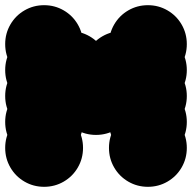

<svg xmlns="http://www.w3.org/2000/svg" viewBox="-70 -620 740 740"><path d="M350 -50Q350 -91 370 -125.5Q390 -160 424.5 -180Q459 -200 500 -200Q541 -200 575.5 -180Q610 -160 630 -125.5Q650 -91 650 -50Q650 -9 630 25.5Q610 60 575.5 80Q541 100 500 100Q459 100 424.5 80Q390 60 370 25.5Q350 -9 350 -50ZM350 -150Q350 -191 370 -225.5Q390 -260 424.5 -280Q459 -300 500 -300Q541 -300 575.5 -280Q610 -260 630 -225.5Q650 -191 650 -150Q650 -109 630 -74.5Q610 -40 575.5 -20Q541 0 500 0Q459 0 424.5 -20Q390 -40 370 -74.5Q350 -109 350 -150ZM350 -450Q350 -491 370 -525.5Q390 -560 424.5 -580Q459 -600 500 -600Q541 -600 575.5 -580Q610 -560 630 -525.5Q650 -491 650 -450Q650 -409 630 -374.5Q610 -340 575.5 -320Q541 -300 500 -300Q459 -300 424.5 -320Q390 -340 370 -374.5Q350 -409 350 -450ZM350 -350Q350 -391 370 -425.5Q390 -460 424.5 -480Q459 -500 500 -500Q541 -500 575.5 -480Q610 -460 630 -425.5Q650 -391 650 -350Q650 -309 630 -274.5Q610 -240 575.5 -220Q541 -200 500 -200Q459 -200 424.5 -220Q390 -240 370 -274.5Q350 -309 350 -350ZM350 -250Q350 -291 370 -325.5Q390 -360 424.5 -380Q459 -400 500 -400Q541 -400 575.5 -380Q610 -360 630 -325.5Q650 -291 650 -250Q650 -209 630 -174.5Q610 -140 575.5 -120Q541 -100 500 -100Q459 -100 424.5 -120Q390 -140 370 -174.5Q350 -209 350 -250ZM250 -350Q250 -391 270 -425.5Q290 -460 324.5 -480Q359 -500 400 -500Q441 -500 475.5 -480Q510 -460 530 -425.5Q550 -391 550 -350Q550 -309 530 -274.5Q510 -240 475.5 -220Q441 -200 400 -200Q359 -200 324.5 -220Q290 -240 270 -274.5Q250 -309 250 -350ZM150 -250Q150 -291 170 -325.5Q190 -360 224.5 -380Q259 -400 300 -400Q341 -400 375.5 -380Q410 -360 430 -325.5Q450 -291 450 -250Q450 -209 430 -174.5Q410 -140 375.5 -120Q341 -100 300 -100Q259 -100 224.5 -120Q190 -140 170 -174.5Q150 -209 150 -250ZM50 -350Q50 -391 70 -425.5Q90 -460 124.5 -480Q159 -500 200 -500Q241 -500 275.5 -480Q310 -460 330 -425.5Q350 -391 350 -350Q350 -309 330 -274.5Q310 -240 275.5 -220Q241 -200 200 -200Q159 -200 124.5 -220Q90 -240 70 -274.5Q50 -309 50 -350ZM-50 -450Q-50 -491 -30 -525.5Q-10 -560 24.5 -580Q59 -600 100 -600Q141 -600 175.5 -580Q210 -560 230 -525.5Q250 -491 250 -450Q250 -409 230 -374.5Q210 -340 175.5 -320Q141 -300 100 -300Q59 -300 24.5 -320Q-10 -340 -30 -374.5Q-50 -409 -50 -450ZM-50 -350Q-50 -391 -30 -425.5Q-10 -460 24.5 -480Q59 -500 100 -500Q141 -500 175.5 -480Q210 -460 230 -425.5Q250 -391 250 -350Q250 -309 230 -274.5Q210 -240 175.5 -220Q141 -200 100 -200Q59 -200 24.5 -220Q-10 -240 -30 -274.5Q-50 -309 -50 -350ZM-50 -250Q-50 -291 -30 -325.5Q-10 -360 24.5 -380Q59 -400 100 -400Q141 -400 175.5 -380Q210 -360 230 -325.5Q250 -291 250 -250Q250 -209 230 -174.5Q210 -140 175.5 -120Q141 -100 100 -100Q59 -100 24.5 -120Q-10 -140 -30 -174.5Q-50 -209 -50 -250ZM-50 -150Q-50 -191 -30 -225.5Q-10 -260 24.5 -280Q59 -300 100 -300Q141 -300 175.5 -280Q210 -260 230 -225.5Q250 -191 250 -150Q250 -109 230 -74.5Q210 -40 175.5 -20Q141 0 100 0Q59 0 24.5 -20Q-10 -40 -30 -74.5Q-50 -109 -50 -150ZM-50 -50Q-50 -91 -30 -125.5Q-10 -160 24.5 -180Q59 -200 100 -200Q141 -200 175.5 -180Q210 -160 230 -125.5Q250 -91 250 -50Q250 -9 230 25.5Q210 60 175.5 80Q141 100 100 100Q59 100 24.5 80Q-10 60 -30 25.5Q-50 -9 -50 -50Z"/></svg>

Font: TINY 5x3
Style: Regular
Weight: 400
Designer: Jack Halten Fahnestock
Foundry: Velvetyne Type Foundry
Version: Version 1.002